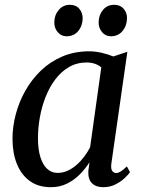

<svg xmlns="http://www.w3.org/2000/svg" viewBox="-20 -769 596 799"><path d="M443.5 -89Q440.5 -66.5 447 -57.8Q453.5 -49 463 -49Q472 -49 482.8 -55.8Q493.5 -62.5 508 -76.5L521 -52.5Q516 -44.5 500.5 -29.5Q485 -14.5 461.8 -2.2Q438.5 10 409.5 10Q379.5 10 362.8 -6.5Q346 -23 347.5 -57L352.5 -93.5Q336 -68 313 -44.2Q290 -20.5 259.5 -5.2Q229 10 191.5 10Q139.5 10 104 -15.8Q68.5 -41.5 50.2 -87Q32 -132.5 32 -191.5Q32 -241.5 45.5 -293Q59 -344.5 85.5 -391.5Q112 -438.5 150.5 -475.5Q189 -512.5 239.5 -534Q290 -555.5 352 -555.5Q376.5 -555.5 403.5 -549.2Q430.5 -543 451.5 -534L510 -553.5ZM401.5 -488.5Q390 -498.5 374.5 -503.8Q359 -509 340.5 -509Q300 -509 267.5 -490.2Q235 -471.5 210.8 -439.5Q186.5 -407.5 170.2 -366.8Q154 -326 146 -281.5Q138 -237 138 -194Q138 -146 148.5 -113.8Q159 -81.5 177.2 -65.5Q195.5 -49.5 220 -49.5Q242.5 -49.5 262.5 -59Q282.5 -68.5 300 -84Q317.5 -99.5 331.2 -118.2Q345 -137 355 -156ZM256.5 -618Q235 -618 220.2 -635.2Q205.5 -652.5 206 -677Q206.5 -707 224.8 -728Q243 -749 270.5 -749Q296.5 -749 310.2 -732.2Q324 -715.5 324 -693Q323.5 -661.5 305.5 -639.8Q287.5 -618 256.5 -618ZM441 -618Q419.5 -618 404.8 -635.2Q390 -652.5 390.5 -677Q391 -707 408.8 -728Q426.5 -749 455 -749Q480.5 -749 494.8 -732.2Q509 -715.5 508.5 -693Q508 -661.5 489.8 -639.8Q471.5 -618 441 -618Z"/></svg>

Font: Merriweather 48pt
Style: Italic
Weight: 400
Italic angle: -7.8°
Version: Version 2.101